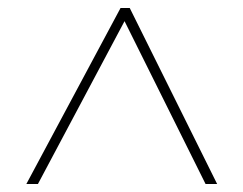

<svg xmlns="http://www.w3.org/2000/svg" viewBox="-20 -739 610 481"><path d="M46 -278 282 -719H305L524 -278H495L292 -686L75 -278Z"/></svg>

Font: Noto Sans Lao Looped Thin
Style: Regular
Weight: 100
Designer: Mark Frömberg, Ben Mitchell
Foundry: The Fontpad Ltd
Version: Version 1.002; ttfautohint (v1.8.4.7-5d5b)